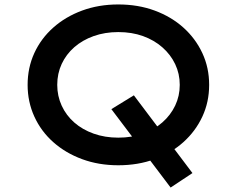

<svg xmlns="http://www.w3.org/2000/svg" viewBox="-20 -732 1063 862"><path d="M746 110 480 -242 581 -304 844 45ZM511 10Q423 10 348.5 -17.5Q274 -45 219 -94Q164 -143 134 -209Q104 -275 104 -351Q104 -428 134 -493.5Q164 -559 219 -608Q274 -657 348.5 -684.5Q423 -712 511 -712Q600 -712 674.5 -684.5Q749 -657 803.5 -608Q858 -559 888.5 -493.5Q919 -428 919 -351Q919 -274 888.5 -208.5Q858 -143 803.5 -94Q749 -45 674.5 -17.5Q600 10 511 10ZM511 -114Q572 -114 622 -132Q672 -150 709 -182.5Q746 -215 766.5 -258Q787 -301 787 -351Q787 -401 766.5 -444Q746 -487 709 -519.5Q672 -552 622 -570Q572 -588 511 -588Q451 -588 400.5 -570Q350 -552 313.5 -520Q277 -488 257 -445Q237 -402 237 -351Q237 -301 257 -257.5Q277 -214 313.5 -182Q350 -150 400.5 -132Q451 -114 511 -114Z"/></svg>

Font: Lexend Peta Medium
Style: Regular
Weight: 500
Designer: Bonnie Shaver-Troup, Thomas Jockin
Foundry: Lexend
Version: Version 1.007